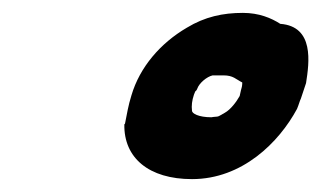

<svg xmlns="http://www.w3.org/2000/svg" viewBox="-20 -717 499 298"><path d="M184 -569C179 -553 177 -540 174 -525L173 -524C172 -472 211 -439 278 -439C356 -439 413 -496 441 -548C444 -555 445 -560 447 -564L455 -588C460 -620 468 -676 415 -680C401 -689 382 -697 357 -697C326 -697 298 -691 270 -674C229 -650 197 -613 184 -569ZM281 -570 283 -575 285 -577 286 -579C289 -588 301 -598 310 -600H327C342 -600 346 -594 356 -589V-588C356 -584 355 -580 354 -577L352 -568C347 -559 338 -547 329 -542C322 -538 319 -536 317 -536C314 -536 308 -535 308 -535C288 -535 278 -541 278 -545C277 -553 278 -561 281 -570Z"/></svg>

Font: SolarCharger
Style: 952
Weight: 900
Designer: Mew Too
Foundry: Cannot Into Space Fonts/KineticPlasma Fonts
Version: Version 1.100